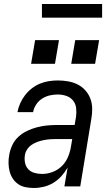

<svg xmlns="http://www.w3.org/2000/svg" viewBox="-20 -929 540 957"><path d="M149 8Q128 8 107.5 4Q87 0 71 -11Q55 -22 44 -38.5Q33 -55 28 -74.5Q23 -94 22.5 -115Q22 -136 26 -157Q30 -181 41 -205Q52 -229 71.5 -247Q91 -265 115 -276.5Q139 -288 164 -294.5Q189 -301 213.5 -303.5Q238 -306 263 -306H352L359 -347Q362 -369 359.5 -390.5Q357 -412 344 -428Q331 -444 310.5 -451Q290 -458 268 -458Q248 -458 228 -453.5Q208 -449 190 -437.5Q172 -426 160 -407.5Q148 -389 145 -370H67Q71 -392 80.5 -413.5Q90 -435 104.5 -454Q119 -473 138 -488Q157 -503 179 -512Q201 -521 223.5 -524.5Q246 -528 268 -528Q294 -528 319.5 -523.5Q345 -519 367 -508Q389 -497 405.5 -478.5Q422 -460 430.5 -437Q439 -414 439.5 -388Q440 -362 435 -335L380 0H301L317 -94Q304 -71 286 -51Q268 -31 245.5 -17.5Q223 -4 198 2Q173 8 149 8ZM190 -62Q216 -62 242.5 -72Q269 -82 289 -102Q309 -122 319.5 -148Q330 -174 334 -200L340 -236H263Q247 -236 231.5 -235Q216 -234 200 -231Q184 -228 168.5 -222.5Q153 -217 139 -208Q125 -199 115.5 -184.5Q106 -170 104 -155Q101 -135 105 -116.5Q109 -98 121.5 -85Q134 -72 152.5 -67Q171 -62 190 -62ZM335 -611 355 -729H474L454 -611ZM135 -611 155 -729H274L254 -611ZM189 -841V-909H489V-841Z"/></svg>

Font: Iosevka SS04
Style: Italic
Weight: 400
Italic angle: -9°
Monospace: yes
Designer: Belleve Invis
Foundry: Belleve Invis
Version: Version 19.0.0; ttfautohint (v1.8.4)